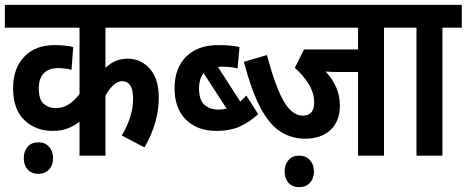

<svg xmlns="http://www.w3.org/2000/svg" viewBox="-20 -642 1925 792"><path d="M679 -528H415V-362Q454 -400 506 -400Q562 -400 598.5 -358Q635 -316 635 -239Q635 -189 620.5 -137.5Q606 -86 576 -34L482 -83Q503 -117 516 -156Q529 -195 529 -235Q529 -307 484 -307Q466 -307 448 -291Q430 -275 415 -247V0H308V-140Q285 -122 258.5 -112Q232 -102 197 -102Q128 -102 81 -146Q34 -190 34 -279Q34 -360 80 -408Q126 -456 205 -456Q250 -456 282 -448L275 -354Q250 -361 219 -361Q181 -361 160.5 -339.5Q140 -318 140 -278Q140 -231 160.5 -213.5Q181 -196 209 -196Q240 -196 263.5 -211.5Q287 -227 308 -254V-528H0V-622H679ZM78 10Q78 -18 94 -36.5Q110 -55 138 -55Q166 -55 182.5 -36.5Q199 -18 199 10Q199 39 182.5 57Q166 75 138 75Q110 75 94 57Q78 39 78 10Z M667 -622H1008V-528H667ZM1045 -171Q1010 -139 970 -120.5Q930 -102 872 -102Q794 -102 747 -148.5Q700 -195 700 -278Q700 -361 748 -408.5Q796 -456 880 -456Q934 -456 968 -448L960 -360Q931 -367 895 -367Q887 -367 879 -366L971 -223Q984 -234 996 -248ZM801 -277Q801 -229 823.5 -209.5Q846 -190 881 -190Q898 -190 915 -194L820 -340Q801 -317 801 -277Z M1564 -528V0H1457V-345H1374Q1360 -345 1347 -345.5Q1334 -346 1323 -347Q1351 -318 1366.5 -282.5Q1382 -247 1382 -206Q1382 -142 1343.5 -106Q1305 -70 1239 -70Q1183 -70 1137.5 -98.5Q1092 -127 1055 -196.5Q1018 -266 986 -387L1081 -415Q1115 -287 1149.5 -226Q1184 -165 1229 -165Q1276 -165 1276 -219Q1276 -258 1253.5 -295Q1231 -332 1196 -362L1234 -438H1457V-528H967V-622H1644V-528ZM1154 65Q1154 37 1170 18.5Q1186 0 1214 0Q1242 0 1258.5 18.5Q1275 37 1275 65Q1275 94 1258.5 112Q1242 130 1214 130Q1186 130 1170 112Q1154 94 1154 65Z M1805 -528V0H1698V-528H1631V-622H1885V-528Z"/></svg>

Font: Noto Sans Condensed SemiBold
Style: Regular
Weight: 600
Width: 3
Designer: Monotype Design Team
Foundry: Monotype Imaging Inc.
Version: Version 2.013; ttfautohint (v1.8.4.7-5d5b)